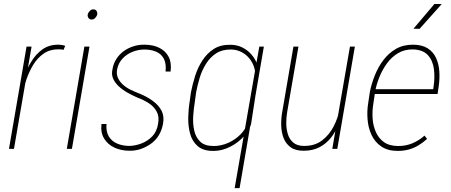

<svg xmlns="http://www.w3.org/2000/svg" viewBox="-20 -769 2328 992"><path d="M127.4 -436.5 52.2 0H26.4L117.2 -528.3H143.1ZM316.9 -532.2 308.1 -511.2Q302.2 -513.2 295.2 -513.7Q288.1 -514.2 280.3 -514.2Q237.3 -514.2 205.3 -491.9Q173.3 -469.7 151.9 -434.3Q130.4 -398.9 116.7 -358.9Q103 -318.8 96.2 -282.7L80.6 -281.7Q88.4 -320.8 102.8 -365.5Q117.2 -410.2 141.4 -450.2Q165.5 -490.2 200.4 -514.6Q235.4 -539.1 284.7 -538.1Q293 -537.6 300.8 -536.4Q308.6 -535.2 316.9 -532.2Z M442.4 -528.3 351.6 0H325.2L416 -528.3ZM433.6 -695.8Q436 -704.1 443.8 -712.4Q451.7 -720.7 461.9 -720.7Q474.6 -720.7 479.5 -711.4Q484.4 -702.1 481.9 -692.4Q479.5 -684.6 471.9 -676.3Q464.4 -668 453.6 -668Q441.9 -668 436.5 -677.2Q431.2 -686.5 433.6 -695.8Z M796.9 -130.4Q803.7 -167 789.3 -193.1Q774.9 -219.2 748 -236.3Q721.2 -253.4 690.4 -264.6Q663.1 -276.4 637.5 -291Q611.8 -305.7 592.5 -324Q573.2 -342.3 564.2 -363.5Q555.2 -384.8 561 -410.6Q565.9 -440.4 581.1 -464.1Q596.2 -487.8 618.4 -504.2Q640.6 -520.5 668.5 -529.5Q696.3 -538.6 726.1 -538.1Q771 -538.1 803.5 -521.7Q835.9 -505.4 851.6 -474.9Q867.2 -444.3 861.3 -399.4H835.4Q839.8 -440.9 826.4 -465.8Q813 -490.7 786.6 -502Q760.3 -513.2 725.1 -513.2Q693.4 -512.7 664.1 -501Q634.8 -489.3 613.5 -466.8Q592.3 -444.3 585.4 -412.1Q580.1 -386.7 589.4 -366.5Q598.6 -346.2 616.5 -330.6Q634.3 -314.9 657 -304.2Q679.7 -293.5 700.2 -285.6Q738.8 -270 769 -248Q799.3 -226.1 814.5 -197.3Q829.6 -168.5 822.3 -129.4Q816.4 -97.2 801.3 -71.5Q786.1 -45.9 762.2 -28.1Q738.3 -10.3 709.7 0Q681.2 10.3 648.9 9.8Q606 9.8 571.3 -6.3Q536.6 -22.5 517.8 -53.5Q499 -84.5 504.4 -128.4H530.3Q526.9 -90.3 541.7 -64.9Q556.6 -39.6 585 -27.3Q613.3 -15.1 649.4 -15.1Q680.7 -16.1 711.7 -28.1Q742.7 -40 766.6 -64.5Q790.5 -88.9 796.9 -130.4Z M1192.4 203.1 1301.8 -426.8 1319.8 -528.3H1343.3L1217.8 203.1ZM960 -244.6 966.3 -291Q974.6 -333.5 988.3 -377Q1002 -420.4 1025.9 -457Q1049.8 -493.7 1084.7 -516.1Q1119.6 -538.6 1170.9 -537.6Q1204.6 -537.6 1232.2 -523.7Q1259.8 -509.8 1279.3 -487.3Q1298.8 -464.8 1308.3 -438.2Q1317.9 -411.6 1316.9 -385.3L1276.9 -126.5Q1268.6 -101.1 1249.8 -76.7Q1231 -52.2 1204.8 -32.7Q1178.7 -13.2 1147.2 -1.2Q1115.7 10.7 1083 10.7Q1030.3 11.2 1001.7 -13.7Q973.1 -38.6 962.4 -77.9Q951.7 -117.2 952.6 -161.9Q953.6 -206.5 960 -244.6ZM993.2 -291.5 986.8 -243.7Q981 -210.4 978.3 -171.1Q975.6 -131.8 983.2 -95.9Q990.7 -60.1 1014.2 -37.4Q1037.6 -14.6 1084 -14.6Q1122.6 -14.6 1159.4 -31Q1196.3 -47.4 1223.9 -75.9Q1251.5 -104.5 1261.7 -140.1L1298.3 -365.2Q1301.3 -393.6 1293.5 -419.7Q1285.6 -445.8 1268.6 -466.8Q1251.5 -487.8 1227.3 -500.2Q1203.1 -512.7 1173.8 -513.2Q1128.4 -513.7 1097.2 -493.7Q1065.9 -473.6 1044.7 -439.7Q1023.4 -405.8 1011.7 -366.9Q1000 -328.1 993.2 -291.5Z M1717.8 -122.1 1788.1 -528.3H1813.5L1722.7 0H1696.8ZM1735.8 -207.5H1752.4Q1744.6 -168 1730 -129.2Q1715.3 -90.3 1691.2 -59.1Q1667 -27.8 1631.8 -9Q1596.7 9.8 1549.8 9.8Q1506.8 10.3 1481.4 -8.3Q1456.1 -26.9 1444.8 -56.9Q1433.6 -86.9 1432.9 -122.3Q1432.1 -157.7 1438.5 -192.4L1496.1 -528.3H1522L1463.9 -191.4Q1459 -163.6 1459 -133.1Q1459 -102.5 1467.3 -75.7Q1475.6 -48.8 1495.6 -32Q1515.6 -15.1 1550.3 -15.1Q1606 -14.6 1643.3 -43Q1680.7 -71.3 1703.4 -115Q1726.1 -158.7 1735.8 -207.5Z M2035.2 10.7Q1983.9 10.7 1950.7 -11.7Q1917.5 -34.2 1900.1 -70.8Q1882.8 -107.4 1879.2 -150.9Q1875.5 -194.3 1882.3 -235.8L1891.1 -294.9Q1899.4 -336.4 1916.5 -379.4Q1933.6 -422.4 1960.7 -458.5Q1987.8 -494.6 2026.1 -516.6Q2064.5 -538.6 2115.2 -538.1Q2161.6 -537.6 2190.2 -519Q2218.8 -500.5 2232.9 -469.7Q2247.1 -439 2249.8 -400.9Q2252.4 -362.8 2246.6 -322.3L2240.7 -283.2H1906.7L1911.6 -308.1H2218.3L2220.2 -322.8Q2227.5 -368.2 2221.9 -412.1Q2216.3 -456.1 2190.7 -484.1Q2165 -512.2 2113.8 -513.7Q2069.8 -514.2 2036.6 -494.4Q2003.4 -474.6 1979.2 -441.4Q1955.1 -408.2 1939.7 -369.6Q1924.3 -331.1 1918 -294.9L1909.2 -234.9Q1902.8 -198.2 1905 -159.7Q1907.2 -121.1 1921.4 -88.1Q1935.5 -55.2 1963.1 -35.2Q1990.7 -15.1 2036.1 -14.6Q2076.2 -14.2 2110.6 -28.6Q2145 -43 2173.3 -68.4L2186.5 -51.3Q2165 -31.7 2141.4 -17.6Q2117.7 -3.4 2091.1 3.7Q2064.5 10.7 2035.2 10.7ZM2116.2 -620.6 2224.6 -748.5 2262.2 -748 2147.9 -620.1Z"/></svg>

Font: Roboto Condensed Thin
Style: Italic
Weight: 250
Italic angle: -12°
Designer: Christian Robertson
Foundry: Google
Version: Version 3.008; 2023